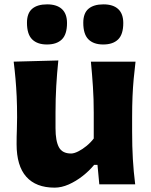

<svg xmlns="http://www.w3.org/2000/svg" viewBox="-20 -842 690 877"><path d="M229.3 15.1Q260.7 15.1 293.7 0.6Q326.7 -14 356.9 -37.6Q387.2 -61.2 410 -89H425.3L433.6 0H597.5Q590 -59.7 586.8 -116.1Q583.5 -172.5 583.5 -242.4V-306Q583.5 -358.7 585.3 -401.1Q587.1 -443.5 590.7 -482.1Q594.2 -520.7 599.1 -560.4H395.2Q400.9 -500.7 404.5 -445.6Q408.2 -390.5 408.2 -328.1V-209.3Q394.5 -191.2 375.4 -175.5Q356.3 -159.8 337.2 -150.3Q318.2 -140.8 304.7 -140.8Q264.6 -140.8 249.1 -169.5Q233.6 -198.2 233.6 -256.3V-328.1Q233.6 -390.5 236.9 -448.2Q240.2 -506 246.4 -565.8L42.5 -560.4Q47.4 -520.7 50.8 -482.1Q54.2 -443.5 56.2 -401.1Q58.1 -358.7 58.1 -306Q58.1 -276.2 57 -248.4Q55.8 -220.5 55.8 -183.8Q55.8 -84.3 100.1 -34.6Q144.4 15.1 229.3 15.1ZM194.3 -638.8Q238.9 -638.8 262.5 -661.9Q286.1 -684.9 286.1 -736.7Q286.1 -779.1 262.8 -800.6Q239.4 -822.1 195.3 -822.1Q150.7 -822.1 127 -801.9Q103.2 -781.7 103.2 -738Q103.2 -685.7 126.8 -662.3Q150.4 -638.8 194.3 -638.8ZM451.3 -638.8Q495.9 -638.8 519.5 -661.9Q543.1 -684.9 543.1 -736.7Q543.1 -779.1 519.9 -800.6Q496.7 -822.1 452.6 -822.1Q408 -822.1 384.2 -801.9Q360.4 -781.7 360.4 -738Q360.4 -685.7 383.9 -662.3Q407.4 -638.8 451.3 -638.8Z"/></svg>

Font: Pinar FD VF
Style: Regular
Weight: 300
Designer: Amin Abedi
Version: Version 2.000